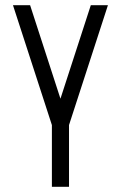

<svg xmlns="http://www.w3.org/2000/svg" viewBox="-20 -720 466 740"><path d="M180 -238 330 -700H396L246 -238ZM180 0V-238H246V0ZM180 -238 30 -700H96L246 -238Z"/></svg>

Font: Akshar Light
Style: Regular
Weight: 300
Designer: Tall Chai
Foundry: Tall Chai
Version: Version 1.100